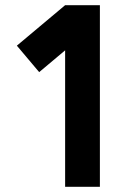

<svg xmlns="http://www.w3.org/2000/svg" viewBox="-20 -720 498 740"><path d="M231 -700 45 -544 131 -442 231 -526V0H365V-700Z"/></svg>

Font: Unageo
Style: Bold
Weight: 700
Designer: Richard Sepsi
Foundry: Richard Sepsi
Version: Version 2.000